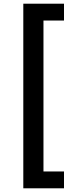

<svg xmlns="http://www.w3.org/2000/svg" viewBox="-20 -852 417 1038"><path d="M106 -832H326V-741H215V75H326V166H106Z"/></svg>

Font: Noto Sans Devanagari UI SemiBold
Style: Regular
Weight: 600
Designer: Jelle Bosma - Monotype Design Team
Foundry: Monotype Imaging Inc.
Version: Version 2.003; ttfautohint (v1.8.4.7-5d5b)